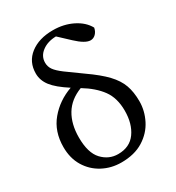

<svg xmlns="http://www.w3.org/2000/svg" viewBox="-180 -849 888 971"><g transform="rotate(-30 264.0 -363.5)"><path d="M244 13Q185 13 135.5 -13.5Q86 -40 57 -88Q28 -136 28 -201Q28 -292 79.5 -353.5Q131 -415 210 -443Q146 -484 119.5 -518.5Q93 -553 93 -593Q93 -661 144 -700.5Q195 -740 277 -740Q340 -740 391 -714.5Q442 -689 465 -647Q461 -626 448 -613Q435 -600 418 -600Q387 -600 337 -647L275 -705Q226 -704 193.5 -679.5Q161 -655 161 -617Q161 -594 174 -575.5Q187 -557 219 -533Q251 -509 309 -468Q375 -422 411.5 -383.5Q448 -345 462.5 -304.5Q477 -264 477 -210Q477 -155 451 -103.5Q425 -52 373 -19.5Q321 13 244 13ZM120 -204Q120 -114 158.5 -73Q197 -32 251 -32Q319 -32 354 -81Q389 -130 389 -206Q389 -280 354 -328Q319 -376 253 -416Q185 -390 152.5 -336Q120 -282 120 -204Z"/></g></svg>

Font: Source Serif 4
Style: Regular
Weight: 400
Designer: Frank Grießhammer
Foundry: Adobe
Version: Version 4.005;hotconv 1.1.0;makeotfexe 2.6.0